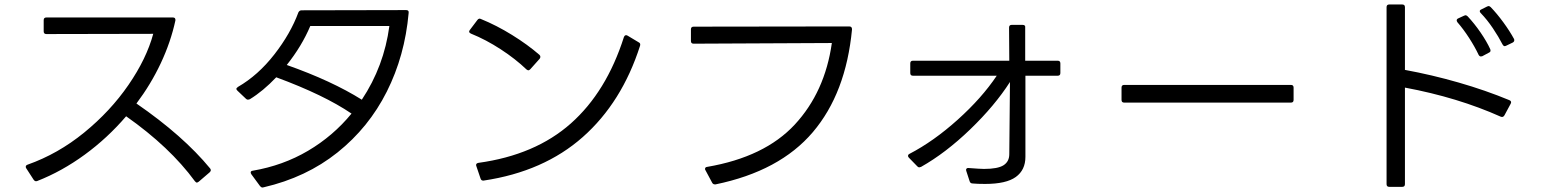

<svg xmlns="http://www.w3.org/2000/svg" viewBox="-20 -799 6910 857"><path d="M95 -55Q95 -61 103 -64Q239 -112 356 -207.5Q473 -303 553.5 -420Q634 -537 664 -648L187 -647Q175 -647 175 -659V-709Q175 -721 187 -721H752Q764 -721 763 -708Q742 -611 697.5 -516.5Q653 -422 589 -337Q798 -193 918 -47Q921 -43 921 -39Q921 -35 916 -30L867 12Q861 16 859 16Q855 16 850 10Q738 -143 543 -280Q460 -183 358 -108.5Q256 -34 146 9L141 10Q135 10 130 3L97 -48Q95 -50 95 -55Z M1099 -29Q1099 -36 1108 -37Q1243 -60 1355 -126Q1467 -192 1549 -292Q1427 -375 1213 -454Q1154 -392 1095 -356Q1089 -354 1087 -354Q1082 -354 1078 -358L1040 -394Q1035 -399 1035 -402Q1035 -406 1042 -411Q1132 -463 1204.5 -556Q1277 -649 1312 -744Q1317 -753 1326 -753L1793 -754Q1806 -754 1804 -741Q1787 -550 1706.5 -390Q1626 -230 1486.5 -118.5Q1347 -7 1157 37Q1155 38 1152 38Q1146 38 1141 32L1102 -21Q1099 -26 1099 -29ZM1260 -509Q1461 -438 1595 -354Q1694 -503 1718 -683H1365Q1327 -593 1260 -509Z M2338 -485Q2336 -485 2330 -489Q2281 -536 2215 -579Q2149 -622 2082 -649Q2069 -655 2077 -665L2111 -710Q2118 -719 2127 -714Q2196 -686 2265.5 -643Q2335 -600 2388 -554Q2392 -550 2392 -545Q2392 -542 2389 -537L2347 -490Q2342 -485 2338 -485ZM2105 -62Q2105 -70 2115 -72Q2369 -107 2528 -248Q2687 -389 2765 -634Q2770 -646 2781 -640L2831 -610Q2840 -606 2837 -595Q2756 -342 2581.5 -187.5Q2407 -33 2139 7H2136Q2128 7 2125 -2L2106 -58Z M3127 -45Q3127 -53 3136 -54Q3393 -98 3527.5 -243Q3662 -388 3693 -607L3076 -604Q3064 -604 3064 -616V-668Q3064 -680 3076 -680L3771 -681Q3783 -681 3783 -668Q3756 -383 3608 -209Q3460 -35 3174 24H3171Q3163 24 3159 17L3129 -39Q3127 -41 3127 -45Z M4055 -528H4485L4484 -676Q4484 -688 4496 -688H4544Q4558 -688 4556 -676V-528H4701Q4713 -528 4713 -516V-473Q4713 -461 4701 -461H4557V-99Q4557 -40 4514 -9Q4471 22 4377 22Q4342 22 4322 20Q4311 20 4308 10L4293 -36Q4292 -38 4292 -41Q4292 -45 4295.5 -47.5Q4299 -50 4304 -49Q4356 -45 4372 -45Q4434 -45 4459.5 -61.5Q4485 -78 4485 -111L4488 -433Q4420 -327 4310.5 -221.5Q4201 -116 4091 -54Q4085 -52 4083 -52Q4078 -52 4074 -57L4037 -95Q4033 -99 4033 -103Q4033 -109 4039 -112Q4147 -168 4254.5 -264.5Q4362 -361 4429 -461H4055Q4043 -461 4043 -473V-516Q4043 -528 4055 -528Z M5742 -341H4998Q4986 -341 4986 -353V-408Q4986 -420 4998 -420H5742Q5754 -420 5754 -408V-353Q5754 -341 5742 -341Z M6181 -779H6239Q6251 -779 6251 -767V-487Q6371 -465 6491 -430.5Q6611 -396 6717 -352Q6729 -347 6723 -336L6695 -284Q6689 -274 6679 -278Q6487 -364 6251 -408V23Q6251 35 6239 35H6181Q6169 35 6169 23V-767Q6169 -779 6181 -779ZM6696 -593Q6691 -593 6687 -600Q6669 -635 6643.5 -673Q6618 -711 6589 -741Q6585 -745 6585 -749Q6585 -754 6592 -757L6618 -770Q6622 -772 6624 -772Q6629 -772 6634 -767Q6662 -738 6690.5 -699Q6719 -660 6738 -625Q6739 -623 6739 -619Q6739 -613 6732 -609L6703 -595Q6699 -593 6696 -593ZM6590 -547Q6584 -547 6580 -554Q6563 -590 6537.5 -629.5Q6512 -669 6485 -700Q6482 -705 6482 -708Q6482 -714 6489 -717L6515 -729Q6519 -731 6521 -731Q6526 -731 6531 -726Q6561 -694 6588.5 -654Q6616 -614 6632 -579Q6633 -577 6633 -573Q6633 -567 6626 -564L6596 -548Q6594 -547 6590 -547Z"/></svg>

Font: LINE Seed JP_TTF Regular
Style: Regular
Weight: 400
Designer: LINE & Fontrix & Fontworks
Version: Version 1.002